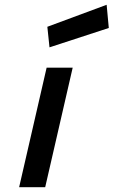

<svg xmlns="http://www.w3.org/2000/svg" viewBox="-20 -783 475 803"><path d="M175 -500H284L169 0H60ZM178 -671 426 -763 435 -666 187 -585Z"/></svg>

Font: Cairo SemiBold
Style: Italic
Weight: 600
Italic angle: -13°
Designer: Mohamed Gaber, Accademia di Belle Arti di Urbino and others
Foundry: Kief Type Foundry, Accademia di Belle Arti di Urbino and others
Version: Version 3.011